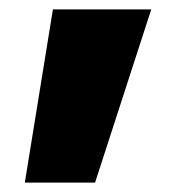

<svg xmlns="http://www.w3.org/2000/svg" viewBox="-20 -220 376 410"><path d="M33 170 93 -200H303L183 170Z"/></svg>

Font: M PLUS 1 Thin Black
Style: Regular
Weight: 900
Version: Version 1.001